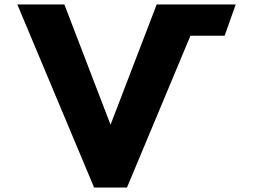

<svg xmlns="http://www.w3.org/2000/svg" viewBox="-20 -845 1139 865"><path d="M404 0 58 -825H270L478 -283L686 -825H1042L992 -684H838L552 0Z"/></svg>

Font: Hussar
Style: BoldWeb
Weight: 700
Foundry: Cannot Into Space Fonts
Version: Version 2.00